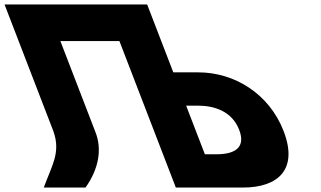

<svg xmlns="http://www.w3.org/2000/svg" viewBox="-147 -845 1446 865"><path d="M691.6 -369H744.6C818.6 -369 898.2 -344 930.6 -260C963.3 -175 903 -150 829 -150H776ZM281.8 -253 125 -660H391L645.2 0H645.8H833.2H946.8C1107.8 0 1196.8 -83 1130.9 -254C1065.4 -424 907.8 -519 746.8 -519H633.8L515.9 -825H515.4H327.9H327.4H61.4H-126.6L93.8 -253C127.8 -157 86.1 -99 50.2 0H238.2C296.7 -82 315 -172 281.8 -253Z"/></svg>

Font: Hussar
Style: BdOpOblFour
Weight: 700
Foundry: Cannot Into Space Fonts
Version: Version 2.00